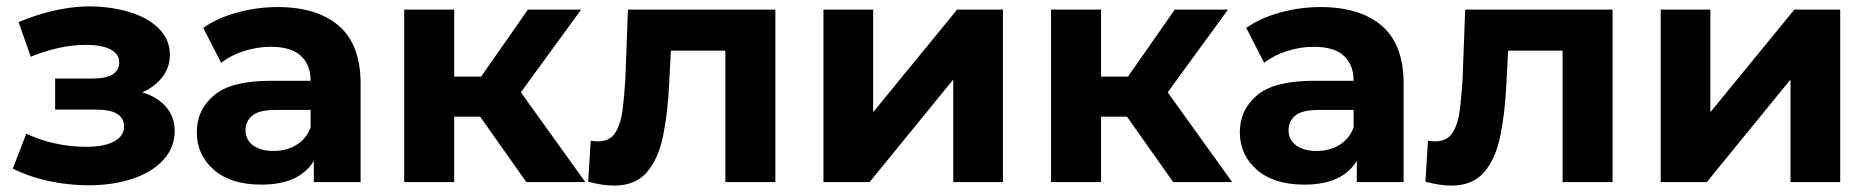

<svg xmlns="http://www.w3.org/2000/svg" viewBox="-20 -568 5836 599"><path d="M257 10Q194 10 133 -3Q72 -16 20 -42L62 -151Q104 -131 152 -120.5Q200 -110 250 -110Q304 -110 335.5 -126.5Q367 -143 367 -173Q367 -226 281 -226H152V-323H268Q352 -323 352 -374Q352 -399 325.5 -413.5Q299 -428 247 -428Q167 -428 76 -391L38 -499Q90 -521 142.5 -533.5Q195 -546 246 -548Q321 -549 380.5 -531.5Q440 -514 475 -479.5Q510 -445 510 -397Q510 -358 486.5 -327.5Q463 -297 424 -280Q472 -265 498.5 -234Q525 -203 525 -160Q525 -108 490 -69.5Q455 -31 394 -10.5Q333 10 257 10Z M959 0V-66Q914 8 795 8Q700 8 647 -38.5Q594 -85 594 -155Q594 -226 648 -271Q702 -316 825 -316H949Q949 -366 918.5 -394Q888 -422 825 -422Q782 -422 740.5 -408.5Q699 -395 670 -372L614 -481Q658 -512 720 -529Q782 -546 846 -546Q969 -546 1037 -487.5Q1105 -429 1105 -307V0ZM949 -170V-225H842Q787 -225 766.5 -207Q746 -189 746 -162Q746 -132 769.5 -114.5Q793 -97 834 -97Q873 -97 904 -115.5Q935 -134 949 -170Z M1622 0 1478 -204H1397V0H1241V-538H1397V-329H1481L1627 -538H1793L1605 -280L1806 0Z M1896 11Q1878 11 1858 8Q1838 5 1815 -1L1823 -129Q1837 -127 1846 -127Q1883 -127 1900 -154.5Q1917 -182 1922.5 -226.5Q1928 -271 1931 -322L1939 -538H2399V0H2243V-410H2073L2068 -315Q2064 -219 2049 -145.5Q2034 -72 1998 -30.5Q1962 11 1896 11Z M2549 0V-538H2704V-218L2966 -538H3109V0H2954V-320L2693 0Z M3640 0 3496 -204H3415V0H3259V-538H3415V-329H3499L3645 -538H3811L3623 -280L3824 0Z M4213 0V-66Q4168 8 4049 8Q3954 8 3901 -38.5Q3848 -85 3848 -155Q3848 -226 3902 -271Q3956 -316 4079 -316H4203Q4203 -366 4172.5 -394Q4142 -422 4079 -422Q4036 -422 3994.5 -408.5Q3953 -395 3924 -372L3868 -481Q3912 -512 3974 -529Q4036 -546 4100 -546Q4223 -546 4291 -487.5Q4359 -429 4359 -307V0ZM4203 -170V-225H4096Q4041 -225 4020.5 -207Q4000 -189 4000 -162Q4000 -132 4023.5 -114.5Q4047 -97 4088 -97Q4127 -97 4158 -115.5Q4189 -134 4203 -170Z M4508 11Q4490 11 4470 8Q4450 5 4427 -1L4435 -129Q4449 -127 4458 -127Q4495 -127 4512 -154.5Q4529 -182 4534.5 -226.5Q4540 -271 4543 -322L4551 -538H5011V0H4855V-410H4685L4680 -315Q4676 -219 4661 -145.5Q4646 -72 4610 -30.5Q4574 11 4508 11Z M5161 0V-538H5316V-218L5578 -538H5721V0H5566V-320L5305 0Z"/></svg>

Font: Montserrat
Style: Bold
Weight: 700
Designer: Julieta Ulanovsky
Foundry: Julieta Ulanovsky
Version: Version 9.000; ttfautohint (v1.8.4.7-5d5b)